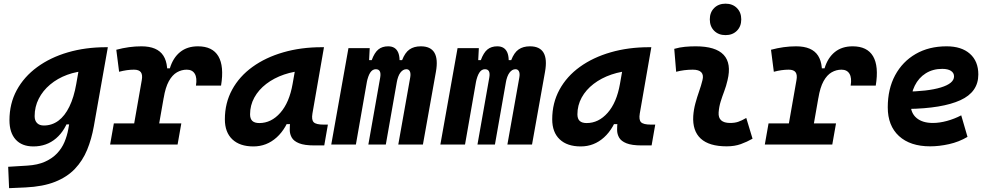

<svg xmlns="http://www.w3.org/2000/svg" viewBox="-20 -776 5313 1031"><path d="M28.8 234.4 23.9 119.6 126.5 113.3Q182.6 109.9 221.7 92.3Q260.7 74.7 286.4 47.6Q312 20.5 326.2 -13.2Q340.3 -46.9 346.7 -82.5L411.6 -450.7L555.2 -522.5H559.1L483.9 -98.1Q471.7 -29.3 447.8 28.8Q423.8 86.9 382.3 130.6Q340.8 174.3 275.9 200.2Q210.9 226.1 116.7 230.5ZM453.6 -396Q393.1 -393.6 340.8 -374.3Q288.6 -355 249.3 -322Q210 -289.1 188 -245.8Q166 -202.6 166 -152.3Q166 -128.4 179 -115.2Q191.9 -102.1 215.3 -102.1Q258.8 -102.1 293.5 -127.7Q328.1 -153.3 352.5 -203.4Q377 -253.4 389.6 -325.7L393.1 -345.2L454.6 -304.2L397.9 -107.9H321.8L355 -155.8Q332 -76.7 281.2 -33.2Q230.5 10.3 159.2 10.3Q97.7 10.3 64.2 -26.6Q30.8 -63.5 30.8 -130.4Q30.8 -219.7 69.8 -291.7Q108.9 -363.8 179.4 -415.5Q250 -467.3 344.5 -494.9Q439 -522.5 549.8 -522.5H558.6Z M680.7 0 741.2 -345.2Q746.6 -374 736.6 -387.9Q726.6 -401.9 699.2 -401.9Q662.1 -401.9 619.6 -390.6L604.5 -508.8Q639.2 -518.1 672.6 -522.7Q706.1 -527.3 739.3 -527.3Q825.2 -527.3 857.4 -476.8Q889.6 -426.3 872.1 -325.7L814.9 0ZM571.3 0 591.3 -113.3H953.6L933.6 0ZM858.9 -249.5 865.2 -409.2H892.1Q909.2 -465.8 947.3 -496.6Q985.4 -527.3 1043 -527.3Q1121.1 -527.3 1152.6 -473.9Q1184.1 -420.4 1167 -316.4H1032.2Q1039.1 -357.9 1025.9 -379.9Q1012.7 -401.9 982.9 -401.9Q955.1 -401.9 930.2 -387.7Q905.3 -373.5 886.7 -340.1Q868.2 -306.6 858.9 -249.5Z M1340.8 10.3Q1267.6 10.3 1227.5 -27.8Q1187.5 -65.9 1187.5 -135.3Q1187.5 -223.1 1226.6 -294.7Q1265.6 -366.2 1336.2 -417Q1406.7 -467.8 1501.5 -495.1Q1596.2 -522.5 1707.5 -522.5H1719.7L1657.7 -166.5Q1651.9 -132.3 1664.6 -119.6Q1677.2 -106.9 1717.3 -106.9H1740.7L1721.2 4.9H1668Q1614.7 4.9 1586.2 -6.6Q1557.6 -18.1 1546.9 -36.9Q1536.1 -55.7 1535.9 -77.9Q1535.6 -100.1 1538.6 -122.1L1570.8 -109.4H1514.2L1544.9 -175.3Q1519.5 -86.9 1465.8 -38.3Q1412.1 10.3 1340.8 10.3ZM1372.6 -115.2Q1436.5 -115.2 1485.1 -170.2Q1533.7 -225.1 1551.3 -325.7L1576.2 -467.3L1623 -397Q1560.1 -394.5 1505.4 -375.7Q1450.7 -356.9 1409.7 -325.4Q1368.7 -293.9 1345.7 -252.2Q1322.8 -210.4 1322.8 -162.1Q1322.8 -138.2 1335 -126.7Q1347.2 -115.2 1372.6 -115.2Z M1965.3 -517.6 1958.5 -384.3 1891.1 0H1758.8L1851.1 -517.6ZM1958 0 2021.5 -359.4Q2029.3 -404.3 1998 -404.3Q1980 -404.3 1968 -386Q1956.1 -367.7 1948.7 -330.6L1946.8 -453.1H1976.1Q1990.7 -493.2 2011.5 -510.3Q2032.2 -527.3 2064.5 -527.3Q2103.5 -527.3 2117.9 -494.6Q2132.3 -461.9 2120.6 -390.6L2051.8 0ZM2320.8 -390.6 2251 0H2118.7L2182.6 -359.4Q2186.5 -380.9 2180.9 -392.6Q2175.3 -404.3 2162.1 -404.3Q2144 -404.3 2130.1 -386Q2116.2 -367.7 2109.9 -330.6L2107.9 -453.1H2139.2Q2154.8 -493.7 2179 -510.5Q2203.1 -527.3 2239.7 -527.3Q2345.2 -527.3 2320.8 -390.6Z M2551.3 -517.6 2544.4 -384.3 2477.1 0H2344.7L2437 -517.6ZM2543.9 0 2607.4 -359.4Q2615.2 -404.3 2584 -404.3Q2565.9 -404.3 2554 -386Q2542 -367.7 2534.7 -330.6L2532.7 -453.1H2562Q2576.7 -493.2 2597.4 -510.3Q2618.2 -527.3 2650.4 -527.3Q2689.5 -527.3 2703.9 -494.6Q2718.3 -461.9 2706.5 -390.6L2637.7 0ZM2906.7 -390.6 2836.9 0H2704.6L2768.6 -359.4Q2772.5 -380.9 2766.8 -392.6Q2761.2 -404.3 2748 -404.3Q2730 -404.3 2716.1 -386Q2702.1 -367.7 2695.8 -330.6L2693.8 -453.1H2725.1Q2740.7 -493.7 2764.9 -510.5Q2789.1 -527.3 2825.7 -527.3Q2931.2 -527.3 2906.7 -390.6Z M3098.6 10.3Q3025.4 10.3 2985.4 -27.8Q2945.3 -65.9 2945.3 -135.3Q2945.3 -223.1 2984.4 -294.7Q3023.4 -366.2 3094 -417Q3164.6 -467.8 3259.3 -495.1Q3354 -522.5 3465.3 -522.5H3477.5L3415.5 -166.5Q3409.7 -132.3 3422.4 -119.6Q3435.1 -106.9 3475.1 -106.9H3498.5L3479 4.9H3425.8Q3372.6 4.9 3344 -6.6Q3315.4 -18.1 3304.7 -36.9Q3293.9 -55.7 3293.7 -77.9Q3293.5 -100.1 3296.4 -122.1L3328.6 -109.4H3272L3302.7 -175.3Q3277.3 -86.9 3223.6 -38.3Q3169.9 10.3 3098.6 10.3ZM3130.4 -115.2Q3194.3 -115.2 3242.9 -170.2Q3291.5 -225.1 3309.1 -325.7L3334 -467.3L3380.9 -397Q3317.9 -394.5 3263.2 -375.7Q3208.5 -356.9 3167.5 -325.4Q3126.5 -293.9 3103.5 -252.2Q3080.6 -210.4 3080.6 -162.1Q3080.6 -138.2 3092.8 -126.7Q3105 -115.2 3130.4 -115.2Z M3876 -587.4Q3838.4 -587.4 3814.9 -610.8Q3791.5 -634.3 3791.5 -671.9Q3791.5 -709.5 3814.9 -732.9Q3838.4 -756.3 3876 -756.3Q3913.6 -756.3 3937 -732.9Q3960.4 -709.5 3960.4 -671.9Q3960.4 -634.3 3937 -610.8Q3913.6 -587.4 3876 -587.4ZM3987.3 -142.6 4021 -31.2Q3991.2 -14.2 3958 -2.2Q3924.8 9.8 3881.8 9.8Q3788.1 9.8 3742.9 -31.7Q3697.8 -73.2 3702.6 -153.3Q3705.1 -188 3714.1 -221.2Q3723.1 -254.4 3734.1 -285.6Q3745.1 -316.9 3752 -345.2Q3759.3 -373 3746.1 -387.5Q3732.9 -401.9 3700.2 -401.9Q3653.8 -401.9 3610.8 -390.6L3600.6 -513.7Q3629.4 -522 3658.2 -524.7Q3687 -527.3 3715.8 -527.3Q3823.2 -527.3 3866 -481.4Q3908.7 -435.5 3886.7 -345.2Q3879.4 -313.5 3868.9 -285.9Q3858.4 -258.3 3849.9 -231Q3841.3 -203.6 3838.9 -172.4Q3835 -115.7 3900.9 -115.7Q3925.3 -115.7 3943.6 -121.8Q3961.9 -127.9 3987.3 -142.6Z M4196.3 0 4256.8 -345.2Q4262.2 -374 4252.2 -387.9Q4242.2 -401.9 4214.8 -401.9Q4177.7 -401.9 4135.3 -390.6L4120.1 -508.8Q4154.8 -518.1 4188.2 -522.7Q4221.7 -527.3 4254.9 -527.3Q4340.8 -527.3 4373 -476.8Q4405.3 -426.3 4387.7 -325.7L4330.6 0ZM4086.9 0 4106.9 -113.3H4469.2L4449.2 0ZM4374.5 -249.5 4380.9 -409.2H4407.7Q4424.8 -465.8 4462.9 -496.6Q4501 -527.3 4558.6 -527.3Q4636.7 -527.3 4668.2 -473.9Q4699.7 -420.4 4682.6 -316.4H4547.9Q4554.7 -357.9 4541.5 -379.9Q4528.3 -401.9 4498.5 -401.9Q4470.7 -401.9 4445.8 -387.7Q4420.9 -373.5 4402.3 -340.1Q4383.8 -306.6 4374.5 -249.5Z M4989.3 -115.7Q5024.5 -115.7 5064.5 -126.5Q5104.6 -137.3 5141.6 -156.7L5175.3 -41Q5128.9 -13.7 5076.1 -2Q5023.2 9.8 4975.1 9.8Q4867.6 9.8 4807.3 -45.5Q4747.1 -100.9 4747.1 -199.7Q4747.1 -298.3 4786.6 -371.8Q4826.2 -445.3 4897.2 -486.3Q4968.3 -527.3 5063 -527.3Q5143.1 -527.3 5188.2 -487.3Q5233.4 -447.3 5233.4 -376Q5233.4 -281.7 5136.7 -237.8Q5040 -193.8 4854.5 -190.9L4834.5 -283.7Q4961.4 -284.7 5032.2 -306.4Q5103 -328.1 5103 -365.7Q5103 -384.6 5086.5 -395.4Q5070 -406.2 5039.6 -406.2Q4989.4 -406.2 4951.3 -382.4Q4913.2 -358.5 4891.9 -315.5Q4870.6 -272.5 4870.1 -215.3Q4870.6 -168.3 4902.2 -142Q4933.8 -115.7 4989.3 -115.7Z"/></svg>

Font: Cascadia Mono NF
Style: Italic
Weight: 400
Italic angle: -10°
Monospace: yes
Designer: Aaron Bell
Foundry: Saja Typeworks
Version: Version 2404.023